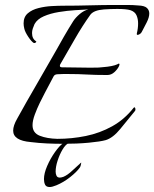

<svg xmlns="http://www.w3.org/2000/svg" viewBox="-20 -567 621 773"><path d="M234 12Q202 12 169 10.5Q136 9 104 5Q33 -1 33 -41Q33 -61 49 -89Q87 -158 127 -226.5Q167 -295 206 -364Q218 -386 237 -419Q256 -452 275 -482Q284 -496 301 -510.5Q318 -525 336 -529Q315 -528 282.5 -526Q250 -524 216.5 -518.5Q183 -513 156.5 -501.5Q130 -490 119 -470Q115 -461 112 -452Q109 -443 109 -434Q109 -411 125 -401Q126 -401 126 -399Q126 -397 122.5 -395Q119 -393 116 -394Q107 -399 94 -418.5Q81 -438 78 -451Q75 -463 75 -473Q75 -499 92 -513.5Q109 -528 135 -534.5Q161 -541 188 -542.5Q215 -544 236 -544Q289 -544 342 -545.5Q395 -547 447 -547Q470 -547 492.5 -547Q515 -547 537 -545Q562 -544 571.5 -535Q581 -526 581 -513Q581 -497 570.5 -476.5Q560 -456 551 -439Q547 -431 538 -427.5Q529 -424 531 -433Q536 -453 536 -473Q536 -491 529.5 -505.5Q523 -520 505 -526Q488 -531 452 -531Q439 -531 425.5 -530.5Q412 -530 398 -529Q358 -526 344 -508Q311 -462 280.5 -408.5Q250 -355 222 -307Q221 -305 221 -302Q221 -296 230 -296Q265 -296 305.5 -295Q346 -294 377 -295Q384 -296 398.5 -297Q413 -298 428.5 -301Q444 -304 452 -308Q457 -311 458 -311Q464 -311 458.5 -299.5Q453 -288 440.5 -276.5Q428 -265 412 -265Q363 -265 329.5 -267Q296 -269 255 -269Q245 -269 234 -269Q223 -269 210 -268Q200 -267 196 -260Q186 -242 178.5 -227Q171 -212 160 -192Q152 -177 140.5 -153.5Q129 -130 120 -105.5Q111 -81 111 -63Q111 -32 140 -20.5Q169 -9 211 -8Q269 -8 325.5 -19.5Q382 -31 431.5 -58.5Q481 -86 518 -133Q520 -135 521 -135Q524 -135 525 -129.5Q526 -124 524 -121Q493 -83 464 -47.5Q435 -12 406 -3Q385 3 338 7.5Q291 12 234 12ZM180 186Q166 186 161.5 176.5Q157 167 157 154Q157 131 170 101Q183 71 201.5 45Q220 19 234 10H255Q243 16 231.5 35.5Q220 55 212 79.5Q204 104 204 124Q204 133 207.5 140.5Q211 148 221 148Q226 148 235 145Q252 138 271.5 119.5Q291 101 306 88Q307 87 307 89Q307 92 305 99Q303 106 301 108Q289 125 262.5 146Q236 167 207 179Q190 186 180 186Z"/></svg>

Font: Italianno
Style: Regular
Weight: 400
Designer: Robert E. Leuschke
Foundry: Robert E. Leuschke
Version: Version 1.100; ttfautohint (v1.8.3)